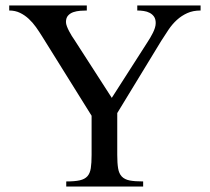

<svg xmlns="http://www.w3.org/2000/svg" viewBox="-20 -682 767 702"><path d="M713.4 -643.6Q685.5 -643.6 664.6 -634Q643.6 -624.5 626.7 -609.1Q609.9 -593.8 596.2 -573.5Q582.5 -553.2 569.3 -532.2L408.7 -268.6V-115.7Q408.7 -85.4 411.9 -66.4Q415 -47.4 425.3 -36.6Q435.5 -25.9 454.1 -22.2Q472.7 -18.6 503.4 -18.6V0H222.2V-18.6Q253.4 -18.6 271.7 -22.7Q290 -26.9 299.6 -37.6Q309.1 -48.3 312 -67.1Q314.9 -85.9 314.9 -115.7V-258.8L133.8 -549.3Q123.5 -565.9 111.6 -582.8Q99.6 -599.6 85.2 -613Q70.8 -626.5 53.2 -635Q35.6 -643.6 13.7 -643.6V-662.1H297.4V-643.6Q286.6 -643.6 273.4 -642.6Q260.3 -641.6 248.5 -637.7Q236.8 -633.8 229 -625.2Q221.2 -616.7 221.2 -601.6Q221.2 -594.7 224.6 -585.7Q228 -576.7 232.7 -567.9Q237.3 -559.1 242.4 -550.8Q247.6 -542.5 251.5 -537.1L388.7 -324.2L519.5 -528.3Q523.9 -535.2 529.1 -543.7Q534.2 -552.2 538.8 -561.5Q543.5 -570.8 546.4 -580.1Q549.3 -589.4 549.3 -597.7Q549.3 -612.3 543.2 -621.1Q537.1 -629.9 527.3 -635Q517.6 -640.1 505.6 -641.8Q493.7 -643.6 481.9 -643.6V-662.1H713.4Z"/></svg>

Font: Doulos SIL Compact
Style: Regular
Weight: 400
Designer: Walt Agee, Victor Gaultney, Peter Martin, Debbi Hosken
Foundry: SIL International
Version: Version 4.110; 2011; Maintenance release ; LnSpcTght